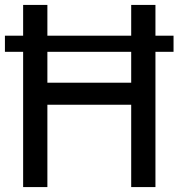

<svg xmlns="http://www.w3.org/2000/svg" viewBox="-20 -760 725 780"><path d="M74 0V-740H172.5V-424H513V-740H611.5V0H513V-334.5H172.5V0ZM0 -549.5V-615H685V-549.5Z"/></svg>

Font: Encode Sans Semi Condensed Medium
Style: Regular
Weight: 500
Width: 4
Designer: Multiple Designers
Foundry: Impallari Type
Version: Version 3.000; ttfautohint (v1.8.3) -l 8 -r 50 -G 200 -x 14 